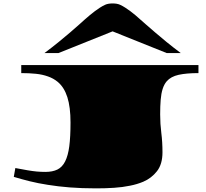

<svg xmlns="http://www.w3.org/2000/svg" viewBox="-20 -1001 1172 1094"><path d="M527.8 72.3Q445.3 72.3 377.4 66.9Q309.6 61.5 252.9 52.2Q196.3 43.5 148.4 31.5Q100.6 19.5 58.6 6.8L67.4 -43.5Q108.4 -35.6 137 -30.8Q165.5 -25.9 189.2 -23.7Q212.9 -21.5 238.8 -21.5Q279.3 -21.5 306.9 -34.9Q334.5 -48.3 351.1 -81.1Q367.7 -113.8 374.8 -167.7Q381.8 -221.7 381.8 -303.2Q381.8 -390.6 363.8 -447.3Q345.7 -503.9 308.6 -534.7Q284.2 -554.7 253.4 -565.4Q222.2 -576.7 184.1 -580.6Q146 -584.5 101.1 -584.5V-630.4H1110.8V-584.5Q1042.5 -584.5 998 -574.7Q953.6 -564.9 930.2 -538.1Q915 -520.5 906.7 -494.1Q898.4 -467.8 895.5 -432.1Q892.6 -396.5 892.6 -349.1Q892.6 -294.9 899.2 -243.2Q905.8 -191.4 905.8 -133.3Q905.8 -65.4 874.5 -25.6Q843.3 14.2 796.9 34.2Q761.2 49.3 720.7 57.1Q678.7 65.9 629.9 69.1Q581.1 72.3 527.8 72.3ZM233.4 -698.7Q256.3 -715.8 276.6 -731.7Q296.9 -747.6 314.9 -762.2Q351.1 -791.5 379.6 -816.2Q408.2 -840.8 431.2 -861.3Q464.4 -891.6 492.7 -915.3Q521 -939 548.8 -957Q563 -966.3 579.3 -973.9Q595.7 -981.4 621.6 -981.4Q647.5 -981.4 663.8 -973.9Q680.2 -966.3 694.3 -957Q722.2 -939 750.5 -915.3Q778.8 -891.6 812 -861.3L863.8 -816.4Q892.6 -791.5 928.5 -762.2Q964.4 -732.9 1009.8 -698.7H929.7L621.6 -822.3L313.5 -698.7Z"/></svg>

Font: Asset
Style: Regular
Weight: 400
Version: Version 1.003; ttfautohint (v1.8.4.7-5d5b)